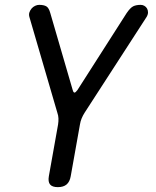

<svg xmlns="http://www.w3.org/2000/svg" viewBox="-20 -760 640 790"><path d="M218 10Q195 10 186 -1Q177 -12 181 -35L219 -248Q221 -261 220.5 -273Q220 -285 216 -296L101 -690Q98 -700 101 -709Q104 -718 110 -725Q116 -732 124.5 -736Q133 -740 141 -740Q160 -740 170.5 -734Q181 -728 187 -706L279 -390Q282 -379 286.5 -379Q291 -379 299 -390L501 -706Q516 -728 528 -734Q540 -740 559 -740Q567 -740 574 -736Q581 -732 585 -725Q589 -718 589 -709Q589 -700 583 -690L328 -296Q321 -285 316 -273Q311 -261 309 -248L271 -35Q267 -12 254 -1Q241 10 218 10Z"/></svg>

Font: Maple Mono Normal NL
Style: Italic
Weight: 400
Italic angle: -10°
Monospace: yes
Designer: subframe7536
Version: Version 7.000